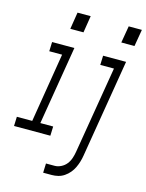

<svg xmlns="http://www.w3.org/2000/svg" viewBox="-176 -802 836 1098"><g transform="rotate(15 242.0 -252.5)"><path d="M429 -620 446 -720H524L507 -620ZM205 -620H127L143 -720H221ZM190 215 192 160H243Q262 160 281 150.5Q300 141 312.5 125Q325 109 331.5 89.5Q338 70 341 51L427 -465H346L348 -520H484L388 60Q385 79 379.5 97.5Q374 116 365.5 134Q357 152 344 167.5Q331 183 314 194.5Q297 206 278 210.5Q259 215 241 215ZM-40 0 -38 -55H53L120 -465H44L46 -520H178L101 -55H177L175 0Z"/></g></svg>

Font: Iosevka SS04 Light Oblique
Style: Regular
Weight: 300
Italic angle: -9°
Monospace: yes
Designer: Belleve Invis
Foundry: Belleve Invis
Version: Version 19.0.0; ttfautohint (v1.8.4)